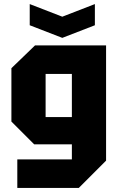

<svg xmlns="http://www.w3.org/2000/svg" viewBox="-20 -783 582 943"><path d="M65 140V0H333V-74H148L36 -186V-448L152 -560H501V6L367 140ZM204 -420V-208H333V-420ZM446 -763V-659L286 -597L126 -659V-763L286 -701Z"/></svg>

Font: Tektur SemiCondensed
Style: Bold
Weight: 700
Width: 4
Designer: Adam Jagosz
Foundry: Adam Jagosz
Version: Version 1.005;gftools[0.9.30]